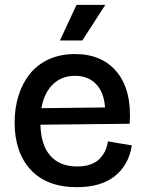

<svg xmlns="http://www.w3.org/2000/svg" viewBox="-20 -755 594 788"><path d="M317.9 -588.9H226.1L293.9 -734.9H412.1ZM295.9 13.2Q172.4 13.2 106.2 -58.1Q40 -129.4 40 -252Q40 -312 56.2 -363Q72.3 -414.1 102.8 -452.1Q133.3 -490.2 180.7 -511.7Q228 -533.2 287.1 -533.2Q400.4 -533.2 460.9 -458Q521.5 -382.8 512.2 -247.1L146 -243.2Q147.9 -159.2 186.8 -115.5Q225.6 -71.8 296.9 -71.8Q328.1 -71.8 351.8 -80.3Q375.5 -88.9 389.6 -104Q403.8 -119.1 411.9 -136.5Q419.9 -153.8 422.9 -174.8L521 -158.2Q509.3 -79.6 452.4 -33.2Q395.5 13.2 295.9 13.2ZM288.1 -443.8Q232.9 -443.8 197 -408.9Q161.1 -374 149.9 -311L411.1 -314Q406.7 -376.5 374 -410.2Q341.3 -443.8 288.1 -443.8Z"/></svg>

Font: Bricolage Grotesque Medium
Style: Regular
Weight: 500
Designer: Mathieu Triay
Foundry: Atelier Triay
Version: Version 1.000;gftools[0.9.30]